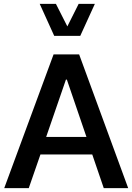

<svg xmlns="http://www.w3.org/2000/svg" viewBox="-20 -981 690 1001"><path d="M187 -960.9H271.5L331.1 -843.3L390.1 -960.9H474.6L398.4 -793.9H262.7ZM190.9 -175.8 129.9 0H2L259.3 -697.3H392.6L648.4 0H521L460.9 -175.8ZM323.7 -565.9 220.7 -267.1H430.7L328.6 -565.9Z"/></svg>

Font: Estedad-FD SemiBold
Style: Regular
Weight: 600
Designer: Amin Abedi
Version: Version 7.3